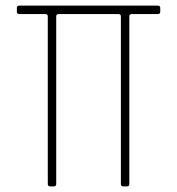

<svg xmlns="http://www.w3.org/2000/svg" viewBox="-20 -663 630 683"><path d="M172 0H158Q150 0 150 -9V-605Q150 -613 141 -613H49Q40 -613 40 -621V-635Q40 -643 49 -643H541Q550 -643 550 -635V-621Q550 -613 541 -613H449Q440 -613 440 -605V-9Q440 0 432 0H418Q410 0 410 -9V-605Q410 -613 401 -613H189Q180 -613 180 -605V-9Q180 0 172 0Z"/></svg>

Font: Rajdhani Light
Style: Regular
Weight: 300
Designer: Satya Rajpurohit, Jyotish Sonowal
Foundry: Indian Type Foundry
Version: Version 1.201;PS 1.0;hotconv 1.0.78;makeotf.lib2.5.61930; tt